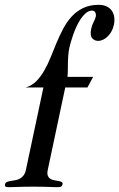

<svg xmlns="http://www.w3.org/2000/svg" viewBox="-76 -772 493 794"><path d="M285.6 -410.2H193.8L121.6 -69.8Q118.2 -54.2 121.8 -45.4Q125.5 -36.6 132.8 -32.2Q140.1 -27.8 149.2 -26.4Q158.2 -24.9 166.3 -23.4Q174.3 -22 179.2 -19.3Q184.1 -16.6 182.6 -9.8Q181.2 -2.9 176.8 -0.5Q172.4 2 164.1 2Q154.8 2 145.3 1.7Q135.7 1.5 124 1Q112.3 0.5 97.2 0.2Q82 0 61.5 0Q41 0 25.9 0.2Q10.7 0.5 -1.2 1Q-13.2 1.5 -22.7 1.7Q-32.2 2 -41.5 2Q-49.8 2 -53.2 -0.5Q-56.6 -2.9 -55.2 -9.8Q-53.7 -16.6 -47.6 -19.3Q-41.5 -22 -33.2 -23.4Q-24.9 -24.9 -14.9 -26.4Q-4.9 -27.8 4.2 -32.2Q13.2 -36.6 20.5 -45.4Q27.8 -54.2 31.2 -69.8L103.5 -410.2H29.8Q55.7 -417.5 74 -436Q92.3 -454.6 106.9 -480Q121.6 -505.4 133.5 -535.4Q145.5 -565.4 158.2 -595.7Q170.9 -626 185.8 -654.1Q200.7 -682.1 220.7 -703.9Q240.7 -725.6 267.8 -738.8Q294.9 -752 331.5 -752Q352.1 -752 365.7 -745.1Q379.4 -738.3 387 -726.8Q394.5 -715.3 396.5 -700.4Q398.4 -685.5 395 -669.9Q392.1 -654.8 385.3 -642.6Q378.4 -630.4 369.6 -621.6Q360.8 -612.8 350.6 -607.9Q340.3 -603 329.6 -603Q314 -603 304.7 -614.7Q295.4 -626.5 301.3 -653.8Q304.7 -668.9 311 -680.7Q317.4 -692.4 319.8 -702.1Q322.3 -712.4 317.9 -720.9Q313.5 -729.5 301.3 -728Q289.1 -726.6 277.8 -716.8Q266.6 -707 257.3 -692.9Q248 -678.7 240.2 -661.9Q232.4 -645 226.6 -628.4Q220.7 -611.8 216.8 -597.7Q212.9 -583.5 210.9 -575.2Q207.5 -557.6 206.3 -543.2Q205.1 -528.8 204.8 -514.9Q204.6 -501 204.6 -486.3Q204.6 -471.7 203.1 -454.1H309.1Z"/></svg>

Font: XB Zar
Style: Italic
Weight: 400
Italic angle: -12°
Designer: Behnam
Foundry: Irmug
Version: Version 8.005 2009